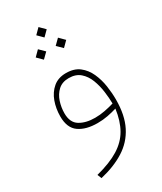

<svg xmlns="http://www.w3.org/2000/svg" viewBox="-207 -648 829 980"><g transform="rotate(-30 207.5 -157.5)"><path d="M194.8 -571.8 225.6 -541 194.8 -510.3 164.1 -541ZM253.9 -475.1 284.7 -444.3 253.9 -413.6 222.7 -444.3ZM135.7 -475.1 167 -444.3 135.7 -413.6 105 -444.3ZM352.5 -54.2Q352.5 38.6 320.8 100.8Q289.1 163.1 229.7 200.4Q170.4 237.8 87.9 256.8L78.1 232.4Q161.6 210.9 212.6 179.2Q263.7 147.5 290.5 100.3Q317.4 53.2 326.7 -15.1Q301.3 -7.3 272.5 -1.7Q243.7 3.9 211.9 3.9Q144 3.9 103.5 -24.4Q63 -52.7 63 -120.6Q63 -166.5 77.6 -207Q92.3 -247.6 122.3 -272.9Q152.3 -298.3 198.2 -298.3Q246.1 -298.3 276.1 -274.9Q306.2 -251.5 323 -214.4Q339.8 -177.2 346.2 -134.8Q352.5 -92.3 352.5 -54.2ZM214.4 -25.9Q243.2 -25.9 272.2 -31.5Q301.3 -37.1 327.1 -44.9Q326.7 -77.6 321.5 -116.2Q316.4 -154.8 303 -189.7Q289.6 -224.6 264.2 -246.8Q238.8 -269 197.8 -269Q159.2 -269 135.3 -247.1Q111.3 -225.1 100.3 -191.7Q89.4 -158.2 89.4 -123.5Q89.4 -69.3 124.8 -47.6Q160.2 -25.9 214.4 -25.9Z"/></g></svg>

Font: Vazirmatn FD Thin
Style: Regular
Weight: 100
Designer: Saber Rastikerdar
Foundry: Saber Rastikerdar
Version: Version 33.003